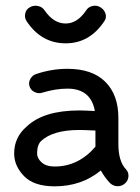

<svg xmlns="http://www.w3.org/2000/svg" viewBox="-20 -649 493 678"><path d="M173 9Q100 9 65 -27Q30 -63 30 -107Q30 -164 74 -202Q134 -259 260 -259Q275 -259 315 -257Q301 -336 218 -336Q177 -336 130 -322Q116 -317 102 -324Q88 -331 84 -345Q80 -358 87.5 -371Q95 -384 109 -388Q163 -406 218 -406Q306 -406 352 -360Q398 -314 398 -233V-141Q398 -79 425 -51Q435 -40 433.5 -25Q432 -10 421 -1Q410 9 394.5 8.5Q379 8 368 -3Q350 -22 336 -47Q268 9 173 9ZM212 -496Q126 -496 74 -574Q66 -586 69 -601Q72 -616 85 -623Q98 -631 113.5 -628Q129 -625 137 -613Q169 -566 212 -566Q253 -566 284 -612Q292 -625 307.5 -628Q323 -631 335 -623Q348 -615 352.5 -601Q357 -587 349 -575Q297 -496 212 -496ZM317 -131V-188Q277 -190 260 -190Q167 -190 125 -151Q111 -137 111 -107Q111 -90 127 -75.5Q143 -61 173 -61Q257 -61 317 -131Z"/></svg>

Font: Hoogli Semibold
Style: Regular
Weight: 600
Designer: Anand Singh Naorem
Foundry: Brand New Type
Version: Version 1.00 b007